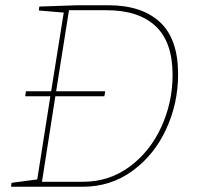

<svg xmlns="http://www.w3.org/2000/svg" viewBox="-20 -712 758 732"><path d="M393 -692Q520 -692 589.5 -628Q659 -564 659 -429Q659 -318 613.5 -219.5Q568 -121 485 -60.5Q402 0 295 0H22L24 -15L122 -28L172 -345H76L79 -364H175L223 -664L128 -672L130 -687L275 -692ZM297 -19Q396 -19 474 -76.5Q552 -134 595 -228Q638 -322 638 -426Q638 -552 573 -612.5Q508 -673 387 -673H243L194 -364H381L378 -345H191L140 -19Z"/></svg>

Font: Bitter Pro Thin
Style: Italic
Weight: 250
Italic angle: -9°
Designer: Sol Matas, and Bitter project Authors
Foundry: Sol Matas
Version: Version 1.010